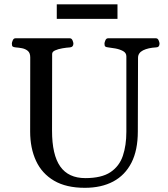

<svg xmlns="http://www.w3.org/2000/svg" viewBox="-20 -874 796 908"><path d="M632.8 -600.6 631.8 -252Q631.8 -163.6 601.6 -104.5Q571.3 -45.4 515.4 -15.6Q459.5 14.2 381.3 14.2Q293 14.2 235.6 -19.5Q178.2 -53.2 150.4 -113.3Q122.6 -173.3 122.6 -252L123 -602.5Q123 -623.5 111.8 -633.1Q100.6 -642.6 84.7 -645.8Q68.8 -648.9 53.7 -649.9Q43.5 -650.9 39.8 -654.1Q36.1 -657.2 36.1 -668Q36.1 -673.3 40.3 -683.1Q44.4 -692.9 52.7 -692.9H310.5Q318.8 -692.9 323 -683.1Q327.1 -673.3 327.1 -668Q327.1 -651.4 311 -649.9Q294.4 -648.9 274.7 -645.5Q254.9 -642.1 240.7 -635.7Q226.6 -629.4 226.6 -618.7L226.1 -255.9Q226.1 -141.6 264.9 -86.7Q303.7 -31.7 383.3 -31.7Q460.4 -31.7 502.4 -59.8Q544.4 -87.9 561 -137.2Q577.6 -186.5 577.6 -251V-607.4Q577.6 -624 561.8 -632.6Q545.9 -641.1 525.6 -644.8Q505.4 -648.4 491.7 -649.9Q481.4 -650.9 477.8 -654.1Q474.1 -657.2 474.1 -668Q474.1 -673.3 478.3 -683.1Q482.4 -692.9 490.7 -692.9H717.8Q726.1 -692.9 730.2 -683.1Q734.4 -673.3 734.4 -668Q734.4 -650.4 718.3 -649.9Q680.7 -647.9 656.7 -636Q632.8 -624 632.8 -600.6ZM248.5 -784.7V-853.5H535.6V-784.7Z"/></svg>

Font: Gelasio
Style: Regular
Weight: 400
Designer: Eben Sorkin
Foundry: Eben Sorkin
Version: Version 1.008